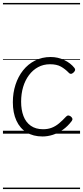

<svg xmlns="http://www.w3.org/2000/svg" viewBox="-20 -905 562 1300"><path d="M268 19Q205 19 160 -8.5Q115 -36 91 -88.5Q67 -141 67 -213Q67 -276 85 -331.5Q103 -387 136.5 -429Q170 -471 217.5 -495Q265 -519 323 -519Q372 -519 415 -498.5Q458 -478 484 -445Q490 -437 488.5 -430Q487 -423 478 -414Q468 -405 460 -405Q452 -405 446 -412Q421 -438 392.5 -454Q364 -470 319 -470Q274 -470 238 -450.5Q202 -431 176 -396Q150 -361 136.5 -315.5Q123 -270 123 -216Q123 -161 139 -119Q155 -77 188.5 -53.5Q222 -30 272 -30Q304 -30 330 -40Q356 -50 379.5 -69.5Q403 -89 428 -116Q436 -124 444 -123Q452 -122 460 -116Q468 -109 470 -102Q472 -95 466 -86Q439 -50 405.5 -26.5Q372 -3 337 8Q302 19 268 19ZM0 365H522V375H0ZM0 -20H522V0H0ZM0 -505H522V-500H0ZM0 -885H522V-875H0Z"/></svg>

Font: Playwrite GB J Guides
Style: Italic
Weight: 400
Italic angle: -7.01216°
Designer: Veronika Burian, José Scaglione
Foundry: TypeTogether
Version: Version 1.003